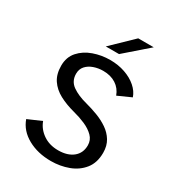

<svg xmlns="http://www.w3.org/2000/svg" viewBox="-213 -1034 1076 1174"><g transform="rotate(30 325.0 -447.5)"><path d="M326.5 11Q233.5 11 163.2 -28Q93 -67 68.5 -136L164 -177.5Q181.5 -129.5 226 -98.8Q270.5 -68 332.5 -68Q398 -68 436.8 -99.2Q475.5 -130.5 475.5 -185Q475.5 -222 449.8 -248Q424 -274 383.8 -291.5Q343.5 -309 300 -320Q238.5 -336 191.2 -361.2Q144 -386.5 117.2 -426.5Q90.5 -466.5 90.5 -526.5Q90.5 -586.5 126 -626.5Q161.5 -666.5 217.2 -686.2Q273 -706 333.5 -706Q390.5 -706 439 -689.2Q487.5 -672.5 521 -643.2Q554.5 -614 567 -577L473.5 -535Q457.5 -579 420.2 -603Q383 -627 330 -627Q295 -627 263.8 -616Q232.5 -605 213.2 -583.2Q194 -561.5 194 -529Q194 -477 234.5 -448.2Q275 -419.5 339.5 -403Q381.5 -392 423.8 -376Q466 -360 501.2 -336Q536.5 -312 558 -276.8Q579.5 -241.5 579.5 -192.5Q579.5 -122 543.5 -77Q507.5 -32 449.8 -10.5Q392 11 326.5 11ZM361.5 -764H268L415 -906H524.5Z"/></g></svg>

Font: Trispace
Style: Regular
Weight: 400
Designer: Tyler Finck
Foundry: Etcetera Type Company
Version: Version 1.210; ttfautohint (v1.8.3)